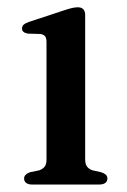

<svg xmlns="http://www.w3.org/2000/svg" viewBox="-20 -494 340 514"><path d="M208 -454V-67.5Q208 -54.5 213.2 -47.8Q218.5 -41 228 -38L250.5 -33Q258.5 -30.5 263 -26.5Q267.5 -22.5 267.5 -16Q267.5 -8.5 261.8 -4.2Q256 0 245.5 0H65.5Q56 0 50.2 -4.2Q44.5 -8.5 44.5 -16Q44.5 -22 48.8 -26.2Q53 -30.5 60.5 -33L85 -38Q94.5 -41.5 99.5 -47.8Q104.5 -54 104.5 -67V-381Q104.5 -392 100.8 -396.8Q97 -401.5 88.5 -403L54.5 -404Q46.5 -405.5 42.8 -408.8Q39 -412 39 -417.5Q39 -424 43.5 -428Q48 -432 58 -435.5L150.5 -466Q164 -470.5 172.5 -472.5Q181 -474.5 188.5 -474.5Q198 -474.5 203 -469.2Q208 -464 208 -454Z"/></svg>

Font: Fraunces 20pt
Style: Regular
Weight: 400
Version: Version 1.000;[b76b70a41]